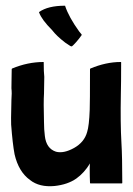

<svg xmlns="http://www.w3.org/2000/svg" viewBox="-20 -640 466 672"><path d="M405 -140Q408 -91 408 0Q408 2 406 2H351H297Q295 2 295 0Q294 -21 294 -50Q294 -61 295 -68Q275 -35 247 -15Q217 6 171 11Q118 16 85 -10Q45 -39 31 -100Q24 -137 19 -204Q18 -208 20 -291Q22 -314 20 -331Q20 -340 20.5 -367Q21 -394 21 -398Q21 -399 22 -400Q77 -423 132 -423Q133 -423 133 -422Q133 -387 135 -371Q135 -364 134.5 -342Q134 -320 134 -312Q132 -283 134 -212Q134 -187 137 -164Q142 -120 176 -109Q203 -102 239 -122Q275 -142 285 -178Q292 -200 294 -256Q295 -277 295 -398Q295 -399 296 -400Q351 -423 402 -423Q404 -423 404 -422Q404 -347 403 -311Q401 -209 405 -140ZM162 -535Q126 -571 117 -596Q116 -597 117 -598Q148 -620 207 -620H208V-619Q221 -580 257 -530L266 -519Q266 -516 262 -512Q259 -507 246 -492Q235 -480 232 -478Q230 -477 226 -479L208 -491Q178 -514 162 -535Z"/></svg>

Font: Tovari Sans
Style: Bold
Weight: 700
Designer: Verneri Kontto, Denis Ignatov
Foundry: Verneri Kontto
Version: Version 1.10 May 7, 2019